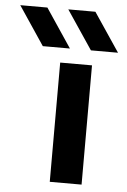

<svg xmlns="http://www.w3.org/2000/svg" viewBox="-187 -763 529 802"><g transform="rotate(5 77.0 -362.0)"><path d="M-21 -724.3 87.7 -562H-26L-134.7 -724.3ZM180.3 -724.3 289.3 -562H175.7L66.7 -724.3ZM185.7 -500V0H52.3V-500Z"/></g></svg>

Font: Nata Sans
Style: Regular
Weight: 400
Designer: Daniel Uzquiano Cruz
Version: Version 1.001